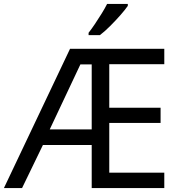

<svg xmlns="http://www.w3.org/2000/svg" viewBox="-21 -964 922 984"><path d="M821 0H449V-221H199L92 0H-1L338 -714H821V-635H539V-412H802V-334H539V-79H821ZM234 -301H449V-634H391ZM634 -934Q622 -916 597 -887.5Q572 -859 543.5 -830.5Q515 -802 491 -784H433V-796Q448 -815 465.5 -841Q483 -867 500 -894.5Q517 -922 528 -944H634Z"/></svg>

Font: TSCustom
Style: Regular
Weight: 400
Designer: Monotype Design Team
Foundry: Monotype Imaging Inc.
Version: Version 2.004; ttfautohint (v1.8.3) -l 8 -r 50 -G 200 -x 14 